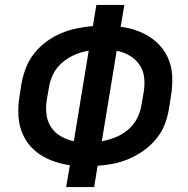

<svg xmlns="http://www.w3.org/2000/svg" viewBox="-20 -755 760 775"><path d="M247 0H360L374 -86Q407 -88 439 -94.5Q471 -101 502 -114.5Q533 -128 561 -148Q589 -168 611 -195Q633 -222 645 -253Q657 -284 662 -316L670 -367Q677 -408 675 -449Q673 -490 656 -525.5Q639 -561 610 -586.5Q581 -612 544 -627Q507 -642 467 -647L482 -735H369L355 -650Q323 -647 290.5 -640.5Q258 -634 227 -621Q196 -608 168 -587.5Q140 -567 118.5 -540Q97 -513 85 -482Q73 -451 67 -419L59 -368Q52 -327 54.5 -286Q57 -245 73.5 -209.5Q90 -174 119 -148.5Q148 -123 185 -108.5Q222 -94 262 -88ZM278 -185Q250 -191 225.5 -205Q201 -219 186 -242Q171 -265 167.5 -294Q164 -323 169 -353L178 -404Q182 -431 195.5 -457.5Q209 -484 232.5 -503.5Q256 -523 283 -534.5Q310 -546 338 -550ZM391 -185 451 -550Q479 -545 503.5 -530.5Q528 -516 543.5 -493Q559 -470 562 -441Q565 -412 560 -383L551 -332Q547 -304 533.5 -277.5Q520 -251 497 -231.5Q474 -212 446.5 -201Q419 -190 391 -185Z"/></svg>

Font: Iosevka Sparkle Semibold
Style: Italic
Weight: 600
Italic angle: -9°
Designer: Belleve Invis
Foundry: Belleve Invis
Version: Version 4.5.0; ttfautohint (v1.8.3)